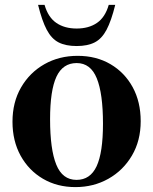

<svg xmlns="http://www.w3.org/2000/svg" viewBox="-20 -752 626 784"><path d="M288 12Q213.5 12 155.5 -22Q97.5 -56 64.2 -116.2Q31 -176.5 31 -255Q31 -334.5 66 -395Q101 -455.5 161.2 -489.8Q221.5 -524 297 -524Q373 -524 431 -490Q489 -456 521.8 -396Q554.5 -336 554.5 -257Q554.5 -177.5 518.8 -116.8Q483 -56 422.5 -22Q362 12 288 12ZM292.5 -17.5Q348.5 -17.5 374.5 -73.2Q400.5 -129 400.5 -247Q400.5 -370 375.2 -432.2Q350 -494.5 293 -494.5Q236.5 -494.5 210.5 -438.8Q184.5 -383 184.5 -265Q184.5 -142 209.8 -79.8Q235 -17.5 292.5 -17.5ZM293 -635.5Q342.5 -635.5 376 -658.5Q409.5 -681.5 424 -732H450.5Q434.5 -667 415 -630.2Q395.5 -593.5 366.5 -578.8Q337.5 -564 293 -564Q248.5 -564 219.5 -578.8Q190.5 -593.5 171 -630.2Q151.5 -667 135.5 -732H162Q176.5 -681.5 210 -658.5Q243.5 -635.5 293 -635.5Z"/></svg>

Font: Newsreader 72pt SemiBold
Style: Regular
Weight: 600
Designer: Hugues Gentile
Foundry: Production Type
Version: Version 1.003; ttfautohint (v1.8.3)